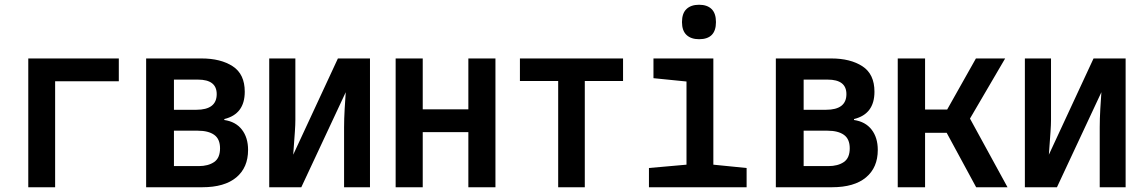

<svg xmlns="http://www.w3.org/2000/svg" viewBox="-20 -788 4810 808"><path d="M99 0V-542H480V-446H212V0Z M595 0V-542H828Q909 -542 959.5 -509Q1010 -476 1010 -402Q1010 -308 924 -287V-283Q972 -276 998 -242.5Q1024 -209 1024 -157Q1024 -83 974.5 -41.5Q925 0 831 0ZM712 -326H806Q892 -326 892 -392Q892 -453 813 -453H712ZM712 -89H816Q856 -89 881 -106Q906 -123 906 -164Q906 -203 881.5 -220.5Q857 -238 812 -238H712Z M1113 0V-542H1223V-284Q1223 -263 1221 -234.5Q1219 -206 1217 -179Q1215 -152 1214 -137L1402 -542H1537V0H1428V-252Q1428 -287 1430.5 -330.5Q1433 -374 1435 -400L1248 0Z M1645 0V-542H1759V-328H1951V-542H2065V0H1951V-232H1759V0Z M2329 0V-447H2168V-542H2602V-447H2441V0Z M2922 -623Q2888 -623 2869 -641Q2850 -659 2850 -695Q2850 -732 2869 -750Q2888 -768 2922 -768Q2956 -768 2974.5 -750Q2993 -732 2993 -695Q2993 -623 2922 -623ZM2711 0V-81L2869 -95V-445L2730 -459V-542H2982V-95L3122 -81V0Z M3245 0V-542H3478Q3559 -542 3609.5 -509Q3660 -476 3660 -402Q3660 -308 3574 -287V-283Q3622 -276 3648 -242.5Q3674 -209 3674 -157Q3674 -83 3624.5 -41.5Q3575 0 3481 0ZM3362 -326H3456Q3542 -326 3542 -392Q3542 -453 3463 -453H3362ZM3362 -89H3466Q3506 -89 3531 -106Q3556 -123 3556 -164Q3556 -203 3531.5 -220.5Q3507 -238 3462 -238H3362Z M3758 0V-542H3873V-327H3966L4087 -542H4210L4062 -289L4220 0H4088L3964 -229H3873V0Z M4293 0V-542H4403V-284Q4403 -263 4401 -234.5Q4399 -206 4397 -179Q4395 -152 4394 -137L4582 -542H4717V0H4608V-252Q4608 -287 4610.5 -330.5Q4613 -374 4615 -400L4428 0Z"/></svg>

Font: Noto Sans Mono Condensed SemiBold
Style: Regular
Weight: 600
Width: 3
Designer: Monotype Design Team
Foundry: Monotype Imaging Inc.
Version: Version 2.014